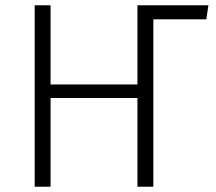

<svg xmlns="http://www.w3.org/2000/svg" viewBox="-20 -705 817 725"><path d="M767 -685H499V-386H171V-685H111V0H171V-335H499V0H559V-632H759Z"/></svg>

Font: FiraGO Light
Style: Regular
Weight: 300
Designer: bBox Type
Foundry: bBox Type GmbH
Version: Version 1.001;PS 001.001;hotconv 1.0.88;makeotf.lib2.5.64775